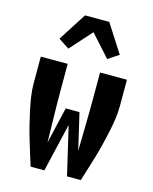

<svg xmlns="http://www.w3.org/2000/svg" viewBox="-115 -841 730 917"><g transform="rotate(15 250.0 -382.5)"><path d="M126 0Q116 -32 106 -64Q96 -96 86.5 -128Q77 -160 69 -192.5Q61 -225 54 -257.5Q47 -290 42 -323.5Q37 -357 37 -390V-520H170V-390Q170 -326 171.5 -261.5Q173 -197 174 -132L216 -312H284L326 -132Q327 -197 328.5 -261.5Q330 -326 330 -390V-520H463V-390Q463 -357 458 -323.5Q453 -290 446 -257.5Q439 -225 431 -192.5Q423 -160 413.5 -128Q404 -96 394 -64Q384 -32 374 0H306L250 -239L194 0ZM154 -591 101 -626 190 -765H310L399 -626L346 -591L250 -698Z"/></g></svg>

Font: Iosevka Curly Heavy
Style: Regular
Weight: 900
Monospace: yes
Designer: Belleve Invis
Foundry: Belleve Invis
Version: Version 22.1.2; ttfautohint (v1.8.4)